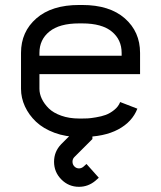

<svg xmlns="http://www.w3.org/2000/svg" viewBox="-20 -532 640 763"><path d="M136.7 -237.3V-179.2Q136.7 -159.2 146.2 -139.2Q155.8 -119.1 173.8 -101.3Q191.9 -83.5 223.4 -72.3Q254.9 -61 294.4 -61H306.6Q317.9 -61 328.6 -61.5Q339.4 -62 361.3 -65.7Q383.3 -69.3 400.1 -75.4Q417 -81.5 433.8 -95Q450.7 -108.4 457.5 -126.5L525.9 -100.1Q505.4 -47.4 449.5 -17.6Q393.6 12.2 306.6 12.2H294.4Q241.2 12.2 196.5 -4.4Q151.9 -21 123.3 -48.1Q94.7 -75.2 79.1 -109.1Q63.5 -143.1 63.5 -179.2V-321.8Q63.5 -405.8 124.5 -459Q185.5 -512.2 294.4 -512.2H306.6Q415.5 -512.2 476.1 -459Q536.6 -405.8 536.6 -321.8V-237.3ZM463.4 -310.5V-321.8Q463.4 -374.5 424.1 -406.7Q384.8 -439 306.6 -439H294.4Q216.3 -439 176.5 -406.7Q136.7 -374.5 136.7 -321.8V-310.5ZM358.9 186.5Q330.1 210.4 293.9 210.4Q252.9 210.4 223.9 181.2Q194.8 151.9 194.8 110.8Q194.8 70.8 222.7 41.5L273.9 -9.8V-29.8H347.2V20.5L275.4 92.3Q268.1 99.6 268.1 110.8Q268.1 121.6 275.6 129.4Q283.2 137.2 293.9 137.2Q303.2 137.2 311 130.9L323.7 119.6L372.6 174.3Z"/></svg>

Font: Anka/Coder
Style: Regular
Weight: 400
Monospace: yes
Version: Version 001.100